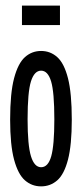

<svg xmlns="http://www.w3.org/2000/svg" viewBox="-20 -654 290 682"><path d="M126 8Q93 8 68.5 -13.5Q44 -35 30 -87Q16 -139 16 -229Q16 -323 30 -376Q44 -429 68.5 -451Q93 -473 126 -473Q159 -473 183.5 -451Q208 -429 221.5 -376Q235 -323 235 -229Q235 -139 221.5 -87Q208 -35 183.5 -13.5Q159 8 126 8ZM126 -60Q151 -60 162 -99Q173 -138 173 -230Q173 -327 161.5 -365Q150 -403 126 -403Q102 -403 90 -365Q78 -327 78 -230Q78 -138 90 -99Q102 -60 126 -60ZM58 -565V-634H193V-565Z"/></svg>

Font: Inconsolata UltraCondensed SemiBold
Style: Regular
Weight: 600
Width: 1
Monospace: yes
Designer: Raph Levien, Cyreal, Brenton Simpson
Foundry: Raph Levien, Cyreal, Google
Version: Version 3.001; ttfautohint (v1.8.2.53-6de2)